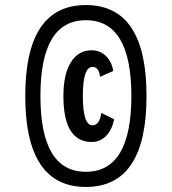

<svg xmlns="http://www.w3.org/2000/svg" viewBox="-20 -730 680 760"><path d="M140 -350Q140 -50 320 -50Q500 -50 500 -350Q500 -650 320 -650Q140 -650 140 -350ZM80 -350Q80 -710 320 -710Q560 -710 560 -350Q560 10 320 10Q80 10 80 -350ZM432 -258Q423 -215 399.5 -191.5Q376 -168 343 -168Q231 -168 231 -350Q231 -436 260.5 -483.5Q290 -531 343 -531Q376 -531 399.5 -508Q423 -485 428 -449L376 -426Q372 -465 346 -465Q308 -465 308 -350Q308 -234 346 -234Q374 -234 381 -283Z"/></svg>

Font: Gully ECD Medium
Style: Regular
Weight: 500
Width: 2
Designer: jaikishan Patel
Foundry: MagicType
Version: Version 1.000;Glyphs 3.2 (3242)